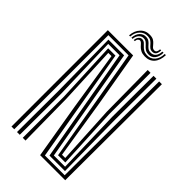

<svg xmlns="http://www.w3.org/2000/svg" viewBox="-284 -1041 1127 1127"><g transform="rotate(45 279.5 -477.5)"><path d="M55.4 0V-800H265.2L324.3 -457.1L382.2 -92.6H409.1L389.5 -457.5L386.1 -800H409.7V-457.5L428 -74.1H367.8L246 -781.5H78.3V0ZM101.2 0 102.5 -342.5 97.1 -763H227.5L351.4 -55.6H444.8L433.3 -457.5L434.6 -800H458.2L456.8 -457.5L462.3 -37H333.6L208.4 -744.4H113.9L125.4 -342.5L124.1 0ZM149 0V-342.5L132.1 -725.9H192.6L314.4 -18.5H478.4L481.1 -800H504L501.3 0H293.2L235 -345.5L178.2 -707.4H151.6L167.9 -342.5L171.9 0ZM164.9 -866.4Q167.6 -907.5 191.5 -932.1Q215.4 -956.8 251.6 -955.2Q271.1 -954.5 282.1 -947.5Q293.2 -940.5 300.4 -931.6Q307.5 -922.6 314.2 -915.8Q320.8 -909 331.2 -908.6Q341.4 -908 346.3 -915.3Q351.2 -922.5 351.9 -937.3H360.9Q360.2 -916.1 352.4 -905.2Q344.5 -894.2 328.3 -894.6Q314.8 -894.9 306.5 -901.7Q298.3 -908.4 291.2 -917.2Q284.1 -926 274.2 -933.1Q264.4 -940.1 247.7 -941.1Q217.9 -942.9 197.3 -921.8Q176.7 -900.6 174.6 -866.4ZM184.4 -866.4Q186.7 -898.1 203.1 -915.3Q219.5 -932.6 243.3 -931.1Q258.9 -930.3 268.4 -923.2Q277.9 -916.2 285.3 -907.2Q292.8 -898.3 301.7 -891.4Q310.7 -884.5 325.4 -884Q345.5 -883.2 357.5 -897.1Q369.4 -911 370.8 -937.3H380.6Q379.6 -903.6 364.6 -885.2Q349.6 -866.7 323.7 -867.7Q307 -868.2 296.5 -875.2Q285.9 -882.2 278 -891.4Q270 -900.5 261.4 -907.6Q252.9 -914.7 239.9 -915.4Q221.4 -916.6 208.5 -902.8Q195.6 -888.9 194.2 -866.4ZM203.9 -866.4Q205.4 -885.1 214.8 -895.7Q224.3 -906.4 237.8 -905.3Q248.4 -904.6 256.3 -897.7Q264.1 -890.7 272.3 -881.8Q280.4 -872.8 291.8 -865.9Q303.1 -859 320.7 -858.3Q351.7 -856.9 370.7 -878.7Q389.7 -900.5 390.3 -937.3H400.1Q398.9 -892.7 376.9 -867.8Q354.8 -842.9 316.7 -844Q296.2 -844.6 283.1 -851.4Q270 -858.2 261.7 -867Q253.4 -875.9 247 -882.8Q240.7 -889.8 233.7 -890.8Q226.3 -892 219.9 -885.5Q213.5 -879 213.2 -866.4Z"/></g></svg>

Font: Big Shoulders Inline Text Thin
Style: Regular
Weight: 100
Designer: Patric King
Foundry: XO Type Co
Version: Version 2.002